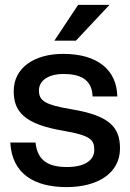

<svg xmlns="http://www.w3.org/2000/svg" viewBox="-20 -752 532 784"><path d="M252 12C378 12 470 -44 470 -146C470 -233 427 -280 271 -306C164 -324 139 -340 139 -383C139 -426 183 -450 238 -450C303 -450 356 -431 358 -358H459C457 -466 379 -532 238 -532C118 -532 36 -474 36 -380C36 -297 78 -245 239 -218C350 -199 365 -181 365 -140C365 -95 322 -70 254 -70C177 -70 133 -96 125 -170H22C29 -42 120 12 252 12ZM202 -586H290L427 -732H299Z"/></svg>

Font: Aspekta 500
Style: Regular
Weight: 500
Designer: Ivo Dolenc
Version: Version 2.100